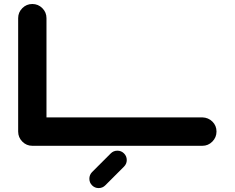

<svg xmlns="http://www.w3.org/2000/svg" viewBox="-20 -729 1174 960"><path d="M991.7 -142.1Q1022 -141.1 1042.2 -120.8Q1062.5 -100.6 1062.5 -71.3Q1062.5 -42 1041.7 -21Q1021 0 991.7 0H141.6Q112.3 0 91.6 -21Q70.8 -42 70.8 -71.3V-638.2Q70.8 -667.5 91.6 -688.2Q112.3 -709 141.6 -709Q170.9 -709 191.7 -688.2Q212.4 -667.5 212.4 -638.2V-142.1ZM613.8 71.3Q613.8 90.3 600.1 104L506.3 197.8Q492.7 211.4 473.1 211.4Q454.1 211.4 440.4 197.8Q426.8 184.1 426.8 164.6Q426.8 145.5 440.4 131.3L533.7 38.1Q547.4 24.4 566.9 24.4Q586.4 24.4 600.1 38.1Q613.8 51.8 613.8 71.3Z"/></svg>

Font: Robtronika
Style: Regular
Weight: 400
Designer: GGBot
Version: 1.00